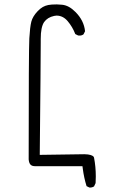

<svg xmlns="http://www.w3.org/2000/svg" viewBox="-20 -762 540 863"><path d="M163.1 -570.3V-586.9Q163.1 -640.1 178.2 -662.6Q193.4 -684.1 223.1 -690.4Q229.5 -691.9 233.9 -691.9Q263.2 -691.9 284.4 -666.7Q305.7 -641.6 318.4 -608.9L331.1 -602.5Q334.5 -602.1 337.9 -602.1Q348.1 -602.1 355.5 -607.9L362.3 -621.6Q357.4 -669.9 319.3 -708Q290 -737.8 258.8 -740.7Q243.7 -742.2 235.4 -742.2Q210.4 -742.2 197 -739.5Q183.6 -736.8 172.4 -730.5Q160.6 -723.6 149.4 -711.9Q127 -688.5 120.8 -664.6Q114.7 -640.6 111.8 -589.6Q108.9 -538.6 108.9 -45.4Q110.4 -28.8 117.2 -22Q124 -15.1 136.7 -15.1H350.6L352.1 -3.9Q357.4 37.1 369.1 74.7L381.3 80.6Q382.8 81.1 383.8 81.1Q395 81.1 402.8 75.7L409.7 61Q410.6 46.4 410.6 31.2Q410.6 -12.7 402.8 -52.7Q402.3 -56.2 399.2 -59.3Q396 -62.5 386.7 -65.4Q377.4 -68.4 359.4 -68.8L158.7 -65.9Q163.1 -492.2 163.1 -570.3Z"/></svg>

Font: NaikaiFont
Style: ExtraLight
Weight: 200
Version: Version 1.89